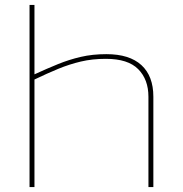

<svg xmlns="http://www.w3.org/2000/svg" viewBox="-20 -760 743 780"><path d="M100 0V-740H120V-458Q170 -481 215.5 -499.5Q261 -518 308.5 -529Q356 -540 412 -540Q506 -540 554.5 -495.5Q603 -451 603 -367V0H583V-367Q583 -437 541.5 -479Q500 -521 410 -521Q355 -521 308.5 -510Q262 -499 217 -480.5Q172 -462 120 -437V0Z"/></svg>

Font: Georama Extended Thin
Style: Regular
Weight: 100
Width: 7
Designer: Jean-Baptiste Levee
Foundry: Production Type
Version: Version 1.000